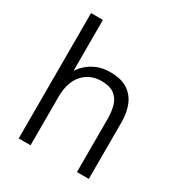

<svg xmlns="http://www.w3.org/2000/svg" viewBox="-168 -823 878 939"><g transform="rotate(30 271.0 -354.0)"><path d="M74 0V-708H141V-420Q154 -441 175.5 -460Q197 -479 228 -492Q259 -505 302 -505Q363 -505 399.5 -481Q436 -457 453 -415.5Q470 -374 470 -321V0H403V-301Q403 -341 393.5 -374Q384 -407 358.5 -426.5Q333 -446 286 -446Q221 -446 181 -401Q141 -356 141 -273V0Z"/></g></svg>

Font: Atkinson Hyperlegible Next Light
Style: Regular
Weight: 300
Designer: Elliott Scott, Megan Eiswerth, Linus Boman, Theodore Petrosky, Letters from Sweden
Foundry: Applied Design Works, Letters from Sweden
Version: Version 2.001